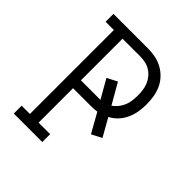

<svg xmlns="http://www.w3.org/2000/svg" viewBox="-200 -868 1001 1001"><g transform="rotate(45 300.0 -367.5)"><path d="M62 0V-58H123V-677H62V-735H316Q344 -735 371.5 -729.5Q399 -724 423 -711Q447 -698 466.5 -677.5Q486 -657 497.5 -631.5Q509 -606 513.5 -578.5Q518 -551 518 -523Q518 -496 513.5 -468.5Q509 -441 497.5 -415.5Q486 -390 467 -369.5Q448 -349 423 -336L479 -237L423 -208L363 -315Q351 -313 339.5 -312.5Q328 -312 316 -312H187V-58H272V0ZM187 -370H316Q320 -370 323.5 -370Q327 -370 331 -370L272 -473L328 -502L393 -389Q409 -400 421 -415Q433 -430 440.5 -448Q448 -466 450.5 -485Q453 -504 453 -523Q453 -543 450.5 -562.5Q448 -582 440.5 -600Q433 -618 420 -633.5Q407 -649 390.5 -659Q374 -669 354.5 -673Q335 -677 316 -677H187Z"/></g></svg>

Font: Iosevka Curly Slab LtEx
Style: Regular
Weight: 300
Width: 7
Monospace: yes
Designer: Belleve Invis
Foundry: Belleve Invis
Version: Version 11.1.0; ttfautohint (v1.8.3)